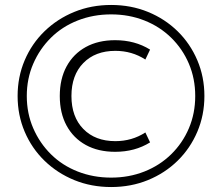

<svg xmlns="http://www.w3.org/2000/svg" viewBox="-20 -752 895 774"><path d="M428 2Q348 2 279.5 -26Q211 -54 159.5 -104Q108 -154 79.5 -221Q51 -288 51 -365Q51 -442 79.5 -509Q108 -576 159.5 -626Q211 -676 279.5 -704Q348 -732 428 -732Q508 -732 576.5 -704Q645 -676 696 -626Q747 -576 775.5 -509Q804 -442 804 -365Q804 -288 775.5 -221Q747 -154 696 -104Q645 -54 576.5 -26Q508 2 428 2ZM444 -140Q376 -140 326 -167.5Q276 -195 248.5 -245.5Q221 -296 221 -365Q221 -434 248.5 -484.5Q276 -535 326 -562.5Q376 -590 444 -590Q524 -590 585 -552L566 -512Q512 -547 445 -547Q364 -547 316 -498Q268 -449 268 -365Q268 -281 316 -232Q364 -183 445 -183Q512 -183 566 -218L585 -178Q524 -140 444 -140ZM428 -36Q500 -36 562 -60.5Q624 -85 670 -130Q716 -175 741.5 -235Q767 -295 767 -365Q767 -435 741.5 -495Q716 -555 670 -600Q624 -645 562 -669.5Q500 -694 428 -694Q356 -694 293.5 -669.5Q231 -645 185.5 -600Q140 -555 114 -495Q88 -435 88 -365Q88 -295 114 -235Q140 -175 185.5 -130Q231 -85 293.5 -60.5Q356 -36 428 -36Z"/></svg>

Font: M PLUS 1 Light
Style: Regular
Weight: 300
Designer: Coji Morishita
Foundry: UNDERFOREST DESIGN
Version: Version 1.001